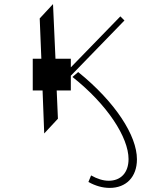

<svg xmlns="http://www.w3.org/2000/svg" viewBox="-20 -720 726 938"><path d="M516 198C596 198 649 145 649 58C649 -57 544 -221 362 -368L334 -344C505 -209 608 -48 608 57C608 124 570 163 511 163C484 163 455 154 425 137L412 169C446 188 481 198 516 198ZM257 -278H326V-350L588 -620L568 -640L326 -391V-433H251L239 -700L174 -630L182 -433H140V-278H188L196 -68L263 -140Z"/></svg>

Font: Montserrat-Alt1 ExtLt
Style: Regular
Weight: 200
Designer: Differentunic
Foundry: Differentunic
Version: Version 7.222